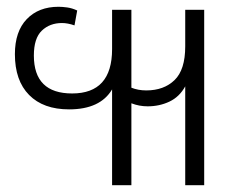

<svg xmlns="http://www.w3.org/2000/svg" viewBox="-20 -546 721 567"><path d="M416 -232Q451 -232 480.5 -246Q510 -260 527 -291V1H583V-517H527V-409Q527 -340 495.5 -309.5Q464 -279 412 -279Q388 -279 368 -287V-517H311V-401Q311 -270 193 -270Q80 -270 80 -382Q80 -433 103.5 -455.5Q127 -478 163 -478Q180 -478 200 -471L208 -515Q193 -522 178.5 -524Q164 -526 153 -526Q94 -526 59 -489.5Q24 -453 24 -386Q24 -308 66 -265.5Q108 -223 184 -223Q276 -223 311 -282V1H368V-241Q391 -232 416 -232Z"/></svg>

Font: Noto Sans Thai UI SemiCondensed Light
Style: Regular
Weight: 300
Width: 4
Designer: Monotype Design Team
Foundry: Monotype Imaging Inc.
Version: Version 1.901